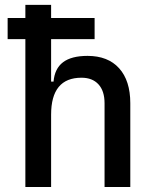

<svg xmlns="http://www.w3.org/2000/svg" viewBox="-20 -752 626 772"><path d="M10.7 -594.7V-679.7H360.4V-594.7ZM400.4 0V-336.9Q400.4 -386.2 376 -412.8Q351.6 -439.5 307.6 -439.5Q185.5 -439.5 185.5 -291L155.3 -423.8H195.3Q199.7 -476.1 233.4 -501.7Q267.1 -527.3 332 -527.3Q414.1 -527.3 459 -477.5Q503.9 -427.7 503.9 -336.9V0ZM82 0V-732.4H185.5V0Z"/></svg>

Font: Cascadia Code
Style: Regular
Weight: 400
Monospace: yes
Designer: Aaron Bell
Foundry: Saja Typeworks
Version: Version 2106.017